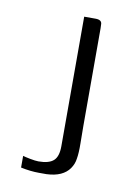

<svg xmlns="http://www.w3.org/2000/svg" viewBox="-61 -504 400 550"><g transform="rotate(10 138.5 -228.5)"><path d="M192 -150Q192 -129 192.5 -101Q193 -73 190 -56Q188 -40 178.5 -26.5Q169 -13 152.5 -5.5Q136 2 112 3Q102 3 90 3Q78 3 64.5 1.5Q51 0 37 -3V-37Q43 -35 58.5 -32Q74 -29 83 -29Q113 -29 126.5 -41Q140 -53 140 -83V-460H173Q182 -460 186.5 -457Q191 -454 191.5 -448.5Q192 -443 192 -435Z"/></g></svg>

Font: Genos Light
Style: Regular
Weight: 300
Designer: Robert E. Leuschke
Foundry: Robert E. Leuschke
Version: Version 1.010